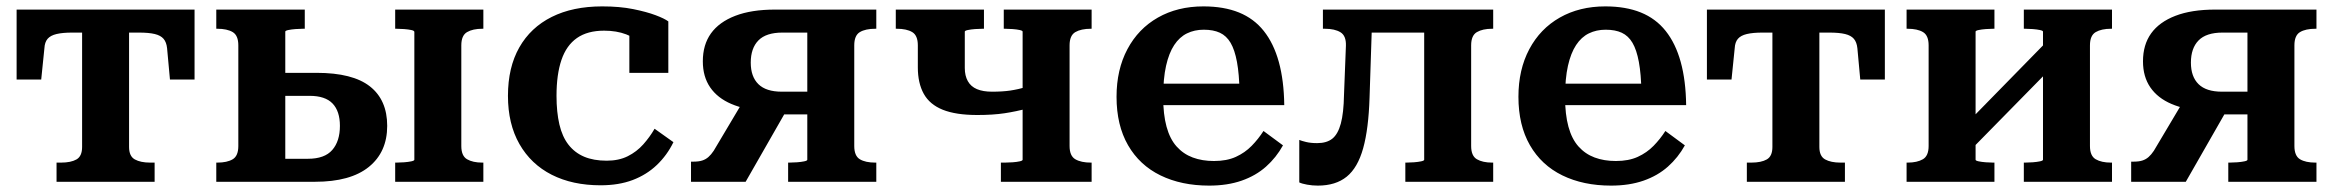

<svg xmlns="http://www.w3.org/2000/svg" viewBox="-20 -569 7307 601"><path d="M313 -467V-539H589V-320H512L503 -418Q501 -437 492 -447.5Q483 -458 464.5 -462.5Q446 -467 415 -467ZM309 -467H206Q176 -467 157 -462.5Q138 -458 129 -447.5Q120 -437 119 -418L109 -320H32V-539H309ZM384 -109Q384 -80 402 -70Q420 -60 450 -60H464V0H157V-60H171Q202 -60 219.5 -70Q237 -80 237 -109V-539H384Z M1277 -69V-469Q1277 -473 1267.5 -475Q1258 -477 1245 -478Q1232 -479 1221 -479H1217V-539H1493V-479H1490Q1460 -479 1442 -468.5Q1424 -458 1424 -427V-112Q1424 -81 1442 -70.5Q1460 -60 1490 -60H1493V0H1217V-60H1221Q1232 -60 1245 -61Q1258 -62 1267.5 -64Q1277 -66 1277 -69ZM873 -72H944Q996 -72 1020 -99.5Q1044 -127 1044 -175Q1044 -221 1021 -245Q998 -269 949 -269H849V-341H971Q1084 -341 1138 -298.5Q1192 -256 1192 -175Q1192 -93 1134.5 -46.5Q1077 0 966 0H657V-60H660Q691 -60 708.5 -70.5Q726 -81 726 -112V-427Q726 -458 708.5 -468.5Q691 -479 660 -479H657V-539H934V-479H928Q918 -479 905 -478Q892 -477 882.5 -475Q873 -473 873 -470Z M1879 -66Q1917 -66 1945 -80Q1973 -94 1993.5 -117Q2014 -140 2029 -166L2088 -124Q2068 -83 2036 -52.5Q2004 -22 1960.5 -5.5Q1917 11 1860 11Q1772 11 1707 -22Q1642 -55 1606 -118Q1570 -181 1570 -269Q1570 -358 1605.5 -420.5Q1641 -483 1707 -516Q1773 -549 1865 -549Q1920 -549 1962 -540.5Q2004 -532 2032 -521.5Q2060 -511 2072 -502V-341H1950V-482Q1963 -482 1971 -476Q1979 -470 1983.5 -462Q1988 -454 1989 -445.5Q1990 -437 1988 -431Q1970 -450 1940 -461.5Q1910 -473 1871 -473Q1819 -473 1786 -450Q1753 -427 1737.5 -381.5Q1722 -336 1722 -269Q1722 -218 1731 -179.5Q1740 -141 1759.5 -116Q1779 -91 1808.5 -78.5Q1838 -66 1879 -66Z M2507 -467H2429Q2378 -467 2354 -442.5Q2330 -418 2330 -373Q2330 -329 2354 -305.5Q2378 -282 2427 -282H2530V-211H2401L2374 -221Q2313 -225 2269.5 -243.5Q2226 -262 2203 -295.5Q2180 -329 2180 -377Q2180 -429 2205.5 -464.5Q2231 -500 2281.5 -519.5Q2332 -539 2406 -539H2723V-479H2720Q2689 -479 2671.5 -468.5Q2654 -458 2654 -427V-112Q2654 -81 2671.5 -70.5Q2689 -60 2720 -60H2723V0H2447V-60H2451Q2462 -60 2475 -61Q2488 -62 2497.5 -64Q2507 -66 2507 -69ZM2308 -255 2441 -222 2314 0H2143V-63H2150Q2167 -63 2178 -66.5Q2189 -70 2197.5 -77.5Q2206 -85 2214 -97Z M3181 -69V-470Q3181 -473 3172 -475Q3163 -477 3150 -478Q3137 -479 3126 -479H3122V-539H3397V-479H3395Q3364 -479 3346 -468.5Q3328 -458 3328 -427V-112Q3328 -81 3346 -70.5Q3364 -60 3395 -60H3397V0H3113V-60H3126Q3137 -60 3150 -61Q3163 -62 3172 -64Q3181 -66 3181 -69ZM2853 -358V-427Q2853 -458 2835.5 -468.5Q2818 -479 2787 -479H2784V-539H3060V-479H3056Q3045 -479 3032 -478Q3019 -477 3009.5 -475Q3000 -473 3000 -470V-356Q3000 -332 3009.5 -315Q3019 -298 3038 -290Q3057 -282 3085 -282Q3118 -282 3142 -285.5Q3166 -289 3198 -298V-230Q3161 -220 3124.5 -214.5Q3088 -209 3039 -209Q2972 -209 2931 -225.5Q2890 -242 2871.5 -275.5Q2853 -309 2853 -358Z M3621 -265Q3621 -211 3631.5 -172.5Q3642 -134 3663 -110.5Q3684 -87 3713.5 -76Q3743 -65 3780 -65Q3820 -65 3848.5 -78Q3877 -91 3898 -112.5Q3919 -134 3935 -159L3996 -114Q3975 -76 3943 -47.5Q3911 -19 3866.5 -3.5Q3822 12 3765 12Q3678 12 3612.5 -20Q3547 -52 3511 -114.5Q3475 -177 3475 -266Q3475 -351 3509 -415Q3543 -479 3604.5 -514Q3666 -549 3747 -549Q3811 -549 3858 -530Q3905 -511 3936 -472Q3967 -433 3983 -375Q3999 -317 4000 -240H3586V-307H3884L3860 -281Q3859 -337 3852 -375Q3845 -413 3832 -435Q3819 -457 3798.5 -466.5Q3778 -476 3748 -476Q3719 -476 3695.5 -464.5Q3672 -453 3655.5 -428Q3639 -403 3630 -363Q3621 -323 3621 -265Z M4187 -272 4193 -426Q4194 -457 4176 -468Q4158 -479 4127 -479H4121V-539H4276L4267 -264Q4264 -166 4247 -105Q4230 -44 4195.5 -16Q4161 12 4105 12Q4088 12 4071.5 9Q4055 6 4047 2V-131Q4054 -128 4068.5 -124.5Q4083 -121 4103 -121Q4133 -121 4150.5 -135Q4168 -149 4177 -182Q4186 -215 4187 -272ZM4438 -69V-539H4654V-479H4651Q4621 -479 4603 -468.5Q4585 -458 4585 -427V-112Q4585 -81 4603 -70.5Q4621 -60 4651 -60H4654V0H4379V-60H4382Q4393 -60 4406 -61Q4419 -62 4428.5 -64Q4438 -66 4438 -69ZM4226 -467V-539H4507V-467Z M4879 -265Q4879 -211 4889.5 -172.5Q4900 -134 4921 -110.5Q4942 -87 4971.5 -76Q5001 -65 5038 -65Q5078 -65 5106.5 -78Q5135 -91 5156 -112.5Q5177 -134 5193 -159L5254 -114Q5233 -76 5201 -47.5Q5169 -19 5124.5 -3.5Q5080 12 5023 12Q4936 12 4870.5 -20Q4805 -52 4769 -114.5Q4733 -177 4733 -266Q4733 -351 4767 -415Q4801 -479 4862.5 -514Q4924 -549 5005 -549Q5069 -549 5116 -530Q5163 -511 5194 -472Q5225 -433 5241 -375Q5257 -317 5258 -240H4844V-307H5142L5118 -281Q5117 -337 5110 -375Q5103 -413 5090 -435Q5077 -457 5056.5 -466.5Q5036 -476 5006 -476Q4977 -476 4953.5 -464.5Q4930 -453 4913.5 -428Q4897 -403 4888 -363Q4879 -323 4879 -265Z M5604 -467V-539H5880V-320H5803L5794 -418Q5792 -437 5783 -447.5Q5774 -458 5755.5 -462.5Q5737 -467 5706 -467ZM5600 -467H5497Q5467 -467 5448 -462.5Q5429 -458 5420 -447.5Q5411 -437 5410 -418L5400 -320H5323V-539H5600ZM5675 -109Q5675 -80 5693 -70Q5711 -60 5741 -60H5755V0H5448V-60H5462Q5493 -60 5510.5 -70Q5528 -80 5528 -109V-539H5675Z M6017 -112V-427Q6017 -458 5999.5 -468.5Q5982 -479 5951 -479H5948V-539H6223V-479H6219Q6209 -479 6196 -478Q6183 -477 6173.5 -475Q6164 -473 6164 -470V-69Q6164 -66 6173.5 -64Q6183 -62 6196 -61Q6209 -60 6219 -60H6223V0H5948V-60H5951Q5981 -60 5999 -70.5Q6017 -81 6017 -112ZM6375 -69V-470Q6375 -473 6365.5 -475Q6356 -477 6343 -478Q6330 -479 6319 -479H6315V-539H6591V-479H6588Q6558 -479 6540 -468.5Q6522 -458 6522 -427V-112Q6522 -81 6540 -70.5Q6558 -60 6588 -60H6591V0H6315V-60H6319Q6330 -60 6343 -61Q6356 -62 6365.5 -64Q6375 -66 6375 -69ZM6152 -103 6106 -152 6386 -438 6432 -388Z M7015 -467H6937Q6886 -467 6862 -442.5Q6838 -418 6838 -373Q6838 -329 6862 -305.5Q6886 -282 6935 -282H7038V-211H6909L6882 -221Q6821 -225 6777.5 -243.5Q6734 -262 6711 -295.5Q6688 -329 6688 -377Q6688 -429 6713.5 -464.5Q6739 -500 6789.5 -519.5Q6840 -539 6914 -539H7231V-479H7228Q7197 -479 7179.5 -468.5Q7162 -458 7162 -427V-112Q7162 -81 7179.5 -70.5Q7197 -60 7228 -60H7231V0H6955V-60H6959Q6970 -60 6983 -61Q6996 -62 7005.5 -64Q7015 -66 7015 -69ZM6816 -255 6949 -222 6822 0H6651V-63H6658Q6675 -63 6686 -66.5Q6697 -70 6705.5 -77.5Q6714 -85 6722 -97Z"/></svg>

Font: Roboto Serif SemiBold
Style: Regular
Weight: 600
Designer: Greg Gazdowicz
Foundry: Commercial Type
Version: Version 1.008